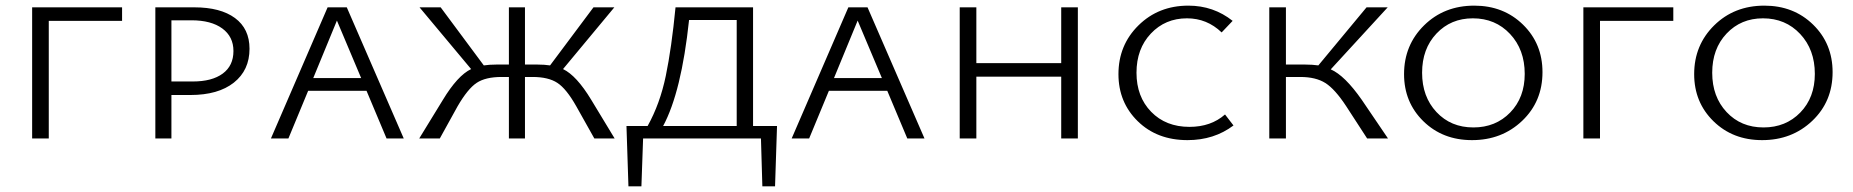

<svg xmlns="http://www.w3.org/2000/svg" viewBox="-20 -491 6571 681"><path d="M413 -465V-417H153V0H94V-465Z M669 -465Q762 -465 813.5 -427Q865 -389 865 -318Q865 -242 809.5 -198Q754 -154 655 -154H588V0H531V-465ZM664 -202Q732 -202 770 -230Q808 -258 808 -310Q808 -361 768.5 -390Q729 -419 659 -419H588V-202Z M1351 0 1280 -169H1073L1003 0H941L1142 -465H1210L1412 0ZM1091 -214H1261L1175 -418Z M2077 -137 2160 0H2088L2024 -114Q1989 -176 1957 -197Q1925 -218 1869 -218H1842V0H1785V-218H1759Q1702 -218 1670.5 -197Q1639 -176 1603 -114L1540 0H1467L1551 -137Q1603 -223 1651 -246L1468 -465H1543L1696 -259Q1716 -262 1740 -262H1785V-465H1842V-262H1887Q1911 -262 1931 -259L2085 -465H2159L1977 -246Q2025 -223 2077 -137Z M2736 -44 2729 170H2684L2679 0H2261L2255 170H2209L2202 -44H2277Q2321 -123 2341.5 -222Q2362 -321 2376 -465H2651V-44ZM2332 -44H2593V-420H2424Q2397 -165 2332 -44Z M3198 0 3127 -169H2920L2850 0H2788L2989 -465H3057L3259 0ZM2938 -214H3108L3022 -418Z M3744 -465H3803V0H3744V-219H3443V0H3384V-465H3443V-267H3744Z M4192 6Q4084 6 4015.5 -61Q3947 -128 3947 -228Q3947 -331 4018 -401Q4089 -471 4195 -471Q4284 -471 4352 -417L4313 -376Q4261 -426 4190 -426Q4113 -426 4062 -372Q4011 -318 4011 -233Q4011 -148 4063 -94.5Q4115 -41 4199 -41Q4275 -41 4325 -85L4355 -46Q4286 6 4192 6Z M4810 -137 4903 0H4829L4755 -114Q4715 -175 4681 -196.5Q4647 -218 4592 -218H4541V0H4482V-465H4541V-262H4610Q4635 -262 4656 -259L4827 -465H4902L4700 -245Q4750 -223 4810 -137Z M5201 6Q5097 6 5028.5 -61Q4960 -128 4960 -228Q4960 -331 5031 -401Q5102 -471 5209 -471Q5313 -471 5382 -403.5Q5451 -336 5451 -235Q5451 -131 5379 -62.5Q5307 6 5201 6ZM5206 -39Q5285 -39 5336.5 -92Q5388 -145 5388 -229Q5388 -315 5336 -370.5Q5284 -426 5204 -426Q5126 -426 5075 -372Q5024 -318 5024 -233Q5024 -148 5075 -93.5Q5126 -39 5206 -39Z M5915 -465V-417H5655V0H5596V-465Z M6230 6Q6126 6 6057.5 -61Q5989 -128 5989 -228Q5989 -331 6060 -401Q6131 -471 6238 -471Q6342 -471 6411 -403.5Q6480 -336 6480 -235Q6480 -131 6408 -62.5Q6336 6 6230 6ZM6235 -39Q6314 -39 6365.5 -92Q6417 -145 6417 -229Q6417 -315 6365 -370.5Q6313 -426 6233 -426Q6155 -426 6104 -372Q6053 -318 6053 -233Q6053 -148 6104 -93.5Q6155 -39 6235 -39Z"/></svg>

Font: EauTestSC Semilight
Style: Regular
Weight: 300
Designer: Christian Thalmann (Catharsis Fonts)
Version: Version 0.001;PS 000.001;hotconv 1.0.88;makeotf.lib2.5.64775